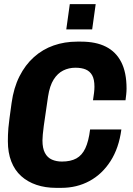

<svg xmlns="http://www.w3.org/2000/svg" viewBox="-20 -897 640 927"><path d="M251 10Q199 10 156 -4.5Q113 -19 82 -47Q51 -75 34.5 -117.5Q18 -160 18 -215Q18 -231 18.5 -245.5Q19 -260 20.5 -279Q22 -298 26 -327Q30 -356 36 -400Q46 -473 74 -528.5Q102 -584 144 -621.5Q186 -659 239 -677.5Q292 -696 352 -696H372Q443 -696 491.5 -671.5Q540 -647 565.5 -597Q591 -547 591 -470Q591 -456 589.5 -442Q588 -428 586 -413H429Q432 -432 434 -448.5Q436 -465 436 -478Q436 -514 425 -533.5Q414 -553 394 -561.5Q374 -570 344 -570Q312 -570 285 -556.5Q258 -543 239 -513Q220 -483 212 -431Q198 -339 191.5 -290Q185 -241 185 -219Q185 -181 197 -158.5Q209 -136 230.5 -126.5Q252 -117 279 -117Q321 -117 348.5 -132Q376 -147 392 -181Q408 -215 415 -272H566Q554 -182 513.5 -119Q473 -56 412 -23Q351 10 276 10ZM300 -755 317 -877H442L425 -755Z"/></svg>

Font: Chivo Mono Medium
Style: Bold Italic
Weight: 700
Italic angle: -8.05°
Monospace: yes
Version: Version 1.008